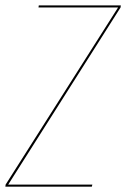

<svg xmlns="http://www.w3.org/2000/svg" viewBox="-24 -701 474 721"><path d="M-3.9 0 -2.9 -7.8 419.4 -672.9H120.6L121.6 -680.7H429.7L428.7 -672.9L6.8 -7.8H322.8L320.8 0Z"/></svg>

Font: Fira Sans Compressed Eight
Style: Italic
Weight: 100
Width: 3
Italic angle: -8°
Designer: Carrois Corporate & Edenspiekermann AG
Foundry: Carrois Corporate GbR & Edenspiekermann AG
Version: Version 4.203;PS 004.203;hotconv 1.0.88;makeotf.lib2.5.64775